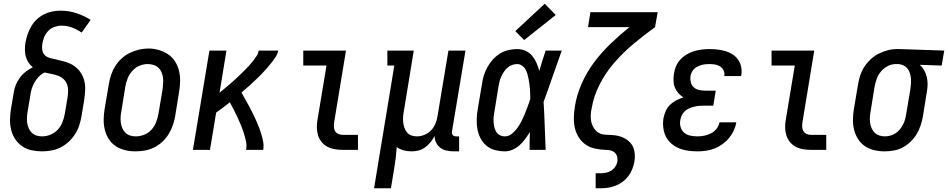

<svg xmlns="http://www.w3.org/2000/svg" viewBox="-20 -800 5061 1025"><path d="M205 8Q176 8 148 2Q120 -4 98 -19.5Q76 -35 61 -57.5Q46 -80 39.5 -107Q33 -134 33.5 -163Q34 -192 39 -221L53 -304Q56 -325 64 -345.5Q72 -366 85.5 -384.5Q99 -403 117 -417Q135 -431 155 -441Q141 -452 131.5 -467Q122 -482 117.5 -499.5Q113 -517 113 -535.5Q113 -554 116 -573Q120 -595 127.5 -617Q135 -639 147 -659.5Q159 -680 176.5 -696.5Q194 -713 215 -723.5Q236 -734 258.5 -738.5Q281 -743 304 -743Q348 -743 388.5 -729.5Q429 -716 464 -694L416 -626Q393 -642 366 -652.5Q339 -663 309 -663Q290 -663 271 -656.5Q252 -650 238 -635.5Q224 -621 216.5 -603Q209 -585 206 -566Q203 -550 205.5 -534Q208 -518 218 -507Q228 -496 243 -491.5Q258 -487 274 -484Q300 -478 325.5 -471Q351 -464 372 -450.5Q393 -437 408 -416.5Q423 -396 429.5 -370.5Q436 -345 434.5 -317.5Q433 -290 429 -263L415 -179Q411 -155 403 -130.5Q395 -106 380.5 -83.5Q366 -61 346.5 -43Q327 -25 303.5 -13Q280 -1 254.5 3.5Q229 8 205 8ZM205 -72Q227 -72 249.5 -81Q272 -90 288.5 -108Q305 -126 313.5 -148Q322 -170 326 -193L340 -276Q343 -295 343.5 -314Q344 -333 338 -349.5Q332 -366 319 -378Q306 -390 289 -396Q272 -402 254 -405.5Q236 -409 218 -413Q218 -413 218 -413Q218 -413 218 -413Q201 -405 187.5 -391Q174 -377 164.5 -360.5Q155 -344 149.5 -326.5Q144 -309 142 -291L128 -207Q125 -192 124 -176Q123 -160 125 -145Q127 -130 133 -116Q139 -102 149.5 -91.5Q160 -81 174.5 -76.5Q189 -72 205 -72Z M703 8Q675 8 647.5 1.5Q620 -5 597.5 -20Q575 -35 560.5 -58Q546 -81 539.5 -107.5Q533 -134 533.5 -163Q534 -192 539 -221L561 -351Q565 -375 573 -399.5Q581 -424 595 -446.5Q609 -469 629 -487.5Q649 -506 673 -517.5Q697 -529 722 -535Q747 -541 772 -541Q801 -541 828 -533Q855 -525 877.5 -510Q900 -495 914.5 -472Q929 -449 935.5 -422.5Q942 -396 941.5 -367Q941 -338 936 -309L915 -179Q911 -155 902.5 -130.5Q894 -106 880 -83.5Q866 -61 846 -42.5Q826 -24 802.5 -12.5Q779 -1 753.5 3.5Q728 8 703 8ZM705 -72Q728 -72 750.5 -81Q773 -90 789 -108Q805 -126 813.5 -148Q822 -170 826 -193L848 -323Q850 -338 851 -354.5Q852 -371 850 -386Q848 -401 842 -415Q836 -429 825 -439Q814 -449 799 -453.5Q784 -458 768 -458Q745 -458 723.5 -448.5Q702 -439 686 -421Q670 -403 661.5 -381.5Q653 -360 649 -337L628 -207Q625 -192 624 -176Q623 -160 625 -145Q627 -130 633 -116Q639 -102 649.5 -91.5Q660 -81 674.5 -76.5Q689 -72 705 -72Z M1010 0 1098 -530H1189L1152 -305Q1164 -315 1176 -325Q1188 -335 1200 -345Q1212 -355 1223.5 -365.5Q1235 -376 1246.5 -386.5Q1258 -397 1269 -408Q1280 -419 1291 -430Q1302 -441 1312.5 -452.5Q1323 -464 1332.5 -476.5Q1342 -489 1350.5 -502Q1359 -515 1361 -530H1465Q1462 -512 1451.5 -496Q1441 -480 1429.5 -465.5Q1418 -451 1405.5 -436.5Q1393 -422 1380 -408.5Q1367 -395 1353.5 -382Q1340 -369 1326 -356Q1312 -343 1297.5 -330.5Q1283 -318 1269 -306Q1279 -288 1289 -270.5Q1299 -253 1309 -234.5Q1319 -216 1328 -198Q1337 -180 1345.5 -161Q1354 -142 1361.5 -123Q1369 -104 1375 -84Q1381 -64 1385 -43Q1389 -22 1385 0H1294Q1298 -24 1293 -46.5Q1288 -69 1281 -91Q1274 -113 1265.5 -133.5Q1257 -154 1247.5 -174.5Q1238 -195 1227.5 -215Q1217 -235 1207 -254Q1189 -240 1171 -226Q1153 -212 1134 -199L1101 0Z M1810 0Q1788 0 1767 -3.5Q1746 -7 1728 -16.5Q1710 -26 1697 -42Q1684 -58 1678 -77.5Q1672 -97 1671.5 -118.5Q1671 -140 1675 -161L1723 -450H1599V-530H1827L1764 -148Q1762 -136 1762.5 -123Q1763 -110 1769 -100Q1775 -90 1786 -85Q1797 -80 1810 -80H1891V0Z M1977 205 2085 -450H2048V-530H2189L2136 -207Q2133 -192 2132 -176.5Q2131 -161 2132.5 -146.5Q2134 -132 2139 -118Q2144 -104 2153 -93Q2162 -82 2176 -77Q2190 -72 2206 -72Q2226 -72 2246.5 -80.5Q2267 -89 2282 -105Q2297 -121 2305 -141Q2313 -161 2316 -182L2374 -530H2465L2393 -99Q2392 -93 2393 -88Q2394 -83 2397 -79Q2400 -75 2405 -73.5Q2410 -72 2416 -72H2431V8H2402Q2383 8 2364.5 4Q2346 0 2331.5 -10.5Q2317 -21 2308.5 -38Q2300 -55 2300 -74Q2291 -56 2278 -40.5Q2265 -25 2249 -13Q2233 -1 2214 3.5Q2195 8 2177 8Q2155 8 2134.5 2.5Q2114 -3 2098 -15Q2096 15 2092.5 44Q2089 73 2084 102L2067 205Z M2675 8Q2648 8 2622 1Q2596 -6 2576.5 -22.5Q2557 -39 2545 -62.5Q2533 -86 2528.5 -112Q2524 -138 2525 -165.5Q2526 -193 2531 -221L2553 -351Q2556 -374 2563 -397Q2570 -420 2582 -441.5Q2594 -463 2611 -482Q2628 -501 2649 -514Q2670 -527 2694 -532.5Q2718 -538 2741 -538Q2765 -538 2786 -528.5Q2807 -519 2821 -502Q2835 -485 2844 -464.5Q2853 -444 2859 -422Q2867 -449 2875.5 -476Q2884 -503 2893 -530H2979Q2954 -461 2930.5 -392.5Q2907 -324 2882 -256Q2886 -192 2888 -128Q2890 -64 2893 0H2807Q2807 -24 2807.5 -47.5Q2808 -71 2809 -95Q2797 -76 2784 -58Q2771 -40 2754 -25Q2737 -10 2716.5 -1Q2696 8 2675 8ZM2675 -72Q2696 -72 2713 -86Q2730 -100 2742.5 -117.5Q2755 -135 2764.5 -154Q2774 -173 2782 -192.5Q2790 -212 2797 -231.5Q2804 -251 2811 -271Q2811 -285 2810.5 -298.5Q2810 -312 2809 -326Q2808 -340 2806 -353.5Q2804 -367 2801.5 -380.5Q2799 -394 2795 -407Q2791 -420 2784.5 -431Q2778 -442 2766.5 -450Q2755 -458 2741 -458Q2727 -458 2713.5 -453Q2700 -448 2689 -438.5Q2678 -429 2670 -416.5Q2662 -404 2656 -391Q2650 -378 2646.5 -364.5Q2643 -351 2641 -337L2620 -207Q2617 -193 2615.5 -178.5Q2614 -164 2615 -149.5Q2616 -135 2619 -121.5Q2622 -108 2629 -96.5Q2636 -85 2648.5 -78.5Q2661 -72 2675 -72ZM2778 -586 2731 -634 2888 -780 2947 -720Z M3160 205V125H3186Q3201 125 3215.5 122Q3230 119 3243 111Q3256 103 3264.5 90Q3273 77 3276 63Q3278 49 3274.5 36Q3271 23 3261.5 14.5Q3252 6 3239 3Q3226 0 3213 0H3212Q3183 -1 3155.5 -7Q3128 -13 3106 -28.5Q3084 -44 3069.5 -67Q3055 -90 3049 -116.5Q3043 -143 3043.5 -172Q3044 -201 3049 -230Q3049 -231 3049 -231.5Q3049 -232 3049 -232Q3059 -294 3085.5 -354Q3112 -414 3151.5 -467Q3191 -520 3239.5 -566.5Q3288 -613 3340 -655H3119L3132 -735H3491L3477 -655Q3419 -613 3363.5 -567Q3308 -521 3260.5 -466.5Q3213 -412 3181 -349Q3149 -286 3138 -219Q3134 -200 3133.5 -181.5Q3133 -163 3137.5 -145.5Q3142 -128 3152 -113.5Q3162 -99 3177 -90.5Q3192 -82 3211 -81Q3230 -80 3248.5 -79Q3267 -78 3284.5 -73.5Q3302 -69 3317 -60.5Q3332 -52 3344 -39Q3356 -26 3362 -9.5Q3368 7 3369 25.5Q3370 44 3367 63Q3363 83 3355.5 102.5Q3348 122 3335 139.5Q3322 157 3304.5 170Q3287 183 3267 191Q3247 199 3226.5 202Q3206 205 3186 205Z M3703 8Q3677 8 3652 4.5Q3627 1 3604.5 -8.5Q3582 -18 3563.5 -34Q3545 -50 3534.5 -71.5Q3524 -93 3521 -118.5Q3518 -144 3522 -169Q3526 -189 3534 -207.5Q3542 -226 3557 -240.5Q3572 -255 3590.5 -264.5Q3609 -274 3628 -280Q3613 -290 3601 -303.5Q3589 -317 3582.5 -333.5Q3576 -350 3575.5 -369Q3575 -388 3578 -407Q3581 -428 3589.5 -447.5Q3598 -467 3613 -483Q3628 -499 3647 -510Q3666 -521 3686 -527Q3706 -533 3726.5 -535.5Q3747 -538 3768 -538Q3790 -538 3811.5 -535.5Q3833 -533 3853 -527Q3873 -521 3890.5 -510Q3908 -499 3920 -482Q3932 -465 3936.5 -444Q3941 -423 3938 -402Q3937 -400 3937 -398Q3937 -396 3936 -394H3846Q3846 -394 3846.5 -395Q3847 -396 3847 -397Q3849 -412 3842.5 -425Q3836 -438 3824 -445.5Q3812 -453 3797.5 -455.5Q3783 -458 3768 -458Q3757 -458 3746.5 -457Q3736 -456 3725.5 -453Q3715 -450 3704.5 -445Q3694 -440 3686 -432.5Q3678 -425 3673 -414.5Q3668 -404 3666 -394Q3664 -377 3668 -360.5Q3672 -344 3684 -333.5Q3696 -323 3712.5 -319.5Q3729 -316 3746 -316H3801L3788 -236H3733Q3720 -236 3707.5 -234.5Q3695 -233 3682 -229.5Q3669 -226 3657 -220.5Q3645 -215 3635 -205.5Q3625 -196 3619.5 -184Q3614 -172 3612 -159Q3608 -140 3613.5 -121.5Q3619 -103 3632.5 -91.5Q3646 -80 3665 -76Q3684 -72 3703 -72Q3721 -72 3739.5 -75.5Q3758 -79 3775.5 -88Q3793 -97 3805.5 -113Q3818 -129 3821 -147H3911Q3907 -124 3897 -102.5Q3887 -81 3871.5 -62.5Q3856 -44 3835.5 -29.5Q3815 -15 3793 -6.5Q3771 2 3748 5Q3725 8 3703 8Z M4310 0Q4288 0 4267 -3.5Q4246 -7 4228 -16.5Q4210 -26 4197 -42Q4184 -58 4178 -77.5Q4172 -97 4171.5 -118.5Q4171 -140 4175 -161L4223 -450H4099V-530H4327L4264 -148Q4262 -136 4262.5 -123Q4263 -110 4269 -100Q4275 -90 4286 -85Q4297 -80 4310 -80H4391V0Z M4702 8Q4674 8 4646.5 1.5Q4619 -5 4597 -20Q4575 -35 4560.5 -58Q4546 -81 4539.5 -107.5Q4533 -134 4533.5 -163Q4534 -192 4539 -221L4561 -351Q4565 -375 4573 -399Q4581 -423 4595 -444.5Q4609 -466 4628.5 -484Q4648 -502 4671 -513.5Q4694 -525 4718.5 -531.5Q4743 -538 4768 -538Q4772 -538 4775.5 -538Q4779 -538 4783 -538L5021 -530L5007 -450L4890 -454Q4904 -442 4913.5 -425Q4923 -408 4927.5 -389.5Q4932 -371 4932 -350.5Q4932 -330 4928 -309L4907 -179Q4903 -155 4895 -131Q4887 -107 4874 -85Q4861 -63 4841.5 -44Q4822 -25 4799.5 -13Q4777 -1 4752 3.5Q4727 8 4702 8ZM4704 -72Q4718 -72 4733 -76Q4748 -80 4761 -88.5Q4774 -97 4784 -109.5Q4794 -122 4801 -135.5Q4808 -149 4812 -163.5Q4816 -178 4818 -193L4840 -323Q4842 -337 4843 -352Q4844 -367 4843 -381Q4842 -395 4837.5 -409Q4833 -423 4825 -433.5Q4817 -444 4804 -450.5Q4791 -457 4776 -458H4770Q4768 -458 4766 -458Q4764 -458 4763 -458Q4741 -458 4720 -447.5Q4699 -437 4684 -419.5Q4669 -402 4661 -380.5Q4653 -359 4649 -337L4628 -207Q4625 -192 4624 -176Q4623 -160 4625 -145Q4627 -130 4633 -116Q4639 -102 4649 -92Q4659 -82 4673.5 -77Q4688 -72 4704 -72Z"/></svg>

Font: Iosevka Curly Slab MdObl
Style: Regular
Weight: 500
Italic angle: -9°
Monospace: yes
Designer: Belleve Invis
Foundry: Belleve Invis
Version: Version 11.0.0; ttfautohint (v1.8.3)